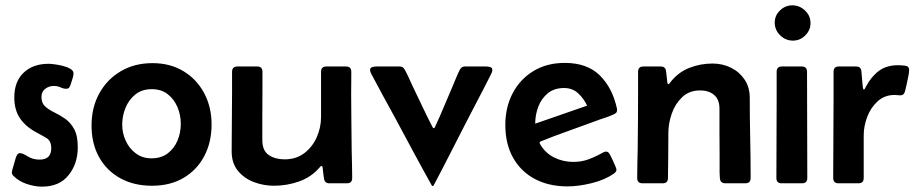

<svg xmlns="http://www.w3.org/2000/svg" viewBox="-20 -695 3467 728"><path d="M139.2 12.7Q111.3 12.7 81.1 2.4Q50.8 -7.8 30.8 -28.3Q24.9 -34.2 24.9 -41Q24.9 -43.9 28.1 -55.9Q31.2 -67.9 35.2 -80.6Q39.1 -93.3 40 -97.2Q42 -103 45.4 -108.6Q48.8 -114.3 56.2 -114.3Q65.4 -114.3 85 -102.1Q104.5 -89.8 129.9 -89.8Q174.3 -89.8 174.3 -132.8Q174.3 -160.6 156.5 -171.4Q138.7 -182.1 118.2 -192.9Q77.1 -214.8 55.7 -246.6Q34.2 -278.3 34.2 -325.7Q34.2 -385.7 69.6 -419.4Q105 -453.1 164.1 -453.1Q171.4 -453.1 186.8 -451.2Q202.1 -449.2 218.8 -445.1Q235.4 -440.9 247.1 -433.8Q258.8 -426.8 258.8 -417Q258.8 -407.7 254.9 -396.7Q251 -385.7 248.5 -376.5Q246.6 -370.1 243.2 -364.3Q239.7 -358.4 231.4 -358.4Q221.2 -358.4 209.5 -363.8Q197.8 -369.1 184.1 -369.1Q165.5 -369.1 151.4 -358.2Q137.2 -347.2 137.2 -327.1Q137.2 -304.2 151.1 -291.5Q165 -278.8 185.5 -269Q206.1 -259.3 226.6 -245.1Q247.1 -231 261 -205.8Q274.9 -180.7 274.9 -136.7Q274.9 -74.2 240 -30.8Q205.1 12.7 139.2 12.7Z M327.1 -219.2Q327.1 -287.1 356.2 -340.3Q385.3 -393.6 437.5 -424.6Q489.7 -455.6 558.1 -455.6Q625.5 -455.6 675.8 -425Q726.1 -394.5 754.2 -341.8Q782.2 -289.1 782.2 -223.1Q782.2 -155.3 754.4 -102.8Q726.6 -50.3 676 -20.5Q625.5 9.3 556.2 9.3Q487.3 9.3 435.8 -19.3Q384.3 -47.9 355.7 -99.1Q327.1 -150.4 327.1 -219.2ZM555.7 -356.9Q518.6 -356.9 493.7 -337.2Q468.8 -317.4 456.1 -286.6Q443.4 -255.9 443.4 -222.2Q443.4 -190.4 456.8 -161.1Q470.2 -131.8 495.1 -113.3Q520 -94.7 554.2 -94.7Q591.3 -94.7 616 -113.5Q640.6 -132.3 653.1 -162.1Q665.5 -191.9 665.5 -225.6Q665.5 -258.3 653.1 -288.3Q640.6 -318.4 616.2 -337.6Q591.8 -356.9 555.7 -356.9Z M1228.5 0Q1211.4 0 1208.5 -17.6Q1207 -27.3 1205.8 -37.4Q1204.6 -47.4 1203.6 -57.1Q1203.6 -58.6 1202.6 -62.3Q1201.7 -65.9 1199.2 -65.9Q1197.3 -65.9 1195.1 -63.7Q1192.9 -61.5 1191.9 -60.1Q1159.7 -22.9 1113.5 -6.8Q1067.4 9.3 1019 9.3Q979.5 9.3 942.6 -4.6Q905.8 -18.6 882.1 -47.4Q858.4 -76.2 858.4 -120.6Q858.4 -177.2 859.1 -234.1Q859.9 -291 859.9 -347.2V-422.9Q859.9 -442.9 879.9 -442.9H955.1Q975.1 -442.9 975.1 -422.9V-346.2Q975.1 -300.3 974.6 -253.9Q974.1 -207.5 974.6 -161.1Q975.6 -122.6 999.8 -106.7Q1023.9 -90.8 1059.1 -90.8Q1103 -90.8 1133.8 -114.3Q1164.6 -137.7 1180.9 -174.6Q1197.3 -211.4 1197.3 -251.5V-422.9Q1197.3 -442.9 1217.3 -442.9H1292Q1312 -442.9 1312 -422.9Q1312 -401.9 1311.8 -380.9Q1311.5 -359.9 1311.5 -338.9Q1311.5 -285.2 1312.3 -231Q1313 -176.8 1313.5 -123Q1314 -97.7 1314.7 -72Q1315.4 -46.4 1315.4 -20.5Q1315.4 0 1295.4 0Z M1620.6 10.3Q1618.7 10.3 1617.2 8.3Q1581.5 -55.7 1546.6 -120.6Q1511.7 -185.5 1477.1 -250Q1455.1 -290.5 1432.6 -331.3Q1410.2 -372.1 1388.7 -413.1Q1386.7 -417 1385 -421.1Q1383.3 -425.3 1383.3 -429.2Q1383.3 -438.5 1391.6 -440.7Q1399.9 -442.9 1406.2 -442.9H1496.1Q1507.8 -442.9 1514.2 -431.6Q1522.5 -417 1529.8 -400.6Q1537.1 -384.3 1544.4 -368.7Q1563 -330.1 1581.3 -291.5Q1599.6 -252.9 1619.1 -214.8Q1620.1 -213.4 1621.3 -211.2Q1622.6 -209 1624.5 -209Q1627 -209 1628.2 -211.2Q1629.4 -213.4 1629.9 -214.8Q1647.5 -252.4 1663.6 -291.3Q1679.7 -330.1 1696.3 -368.2Q1703.1 -383.8 1709.5 -399.9Q1715.8 -416 1723.6 -430.7Q1730 -442.9 1742.2 -442.9H1823.7Q1830.6 -442.9 1838.6 -440.7Q1846.7 -438.5 1846.7 -429.2Q1846.7 -425.3 1845.2 -421.4Q1843.8 -417.5 1841.8 -413.6Q1817.9 -365.7 1792.7 -318.1Q1767.6 -270.5 1743.2 -222.7Q1713.4 -165 1684.1 -107.2Q1654.8 -49.3 1624 8.3Q1622.6 10.3 1620.6 10.3Z M2131.8 11.7Q2060.5 11.7 2007.6 -16.6Q1954.6 -44.9 1925.3 -97.2Q1896 -149.4 1896 -221.2Q1896 -288.1 1923.8 -341.3Q1951.7 -394.5 2002.4 -425.5Q2053.2 -456.5 2121.6 -456.5Q2206.1 -456.5 2254.2 -409.2Q2302.2 -361.8 2319.3 -283.2Q2319.8 -281.7 2319.8 -278.3Q2319.8 -271 2316.2 -267.3Q2312.5 -263.7 2306.6 -261.2Q2290 -253.4 2271.5 -247.6Q2252.9 -241.7 2235.4 -234.9Q2184.1 -215.8 2132.3 -197.5Q2080.6 -179.2 2029.8 -158.7Q2025.9 -156.7 2025.9 -153.8Q2025.9 -152.3 2026.9 -150.4Q2046.4 -115.2 2080.6 -98.1Q2114.7 -81.1 2153.8 -81.1Q2184.6 -81.1 2211.2 -90.8Q2237.8 -100.6 2263.7 -115.2Q2267.1 -117.2 2270.5 -118.7Q2273.9 -120.1 2277.3 -120.1Q2284.2 -120.1 2287.8 -116Q2291.5 -111.8 2293.9 -106.4Q2295.9 -103 2301.5 -91.1Q2307.1 -79.1 2312.3 -67.1Q2317.4 -55.2 2317.4 -51.8Q2317.4 -46.4 2314.5 -43Q2311.5 -39.6 2307.6 -36.6Q2272.9 -12.7 2223.4 -0.5Q2173.8 11.7 2131.8 11.7ZM2009.3 -226.1Q2058.6 -243.2 2107.9 -260.3Q2157.2 -277.3 2206.1 -294.4Q2193.8 -321.3 2172.1 -341.3Q2150.4 -361.3 2118.7 -361.3Q2081.5 -361.3 2057.1 -341.3Q2032.7 -321.3 2021 -290.3Q2009.3 -259.3 2009.3 -226.1Z M2485.4 -442.9Q2503.4 -442.9 2505.4 -425.3Q2506.8 -415.5 2507.8 -405.8Q2508.8 -396 2509.8 -386.2Q2509.8 -385.3 2510.7 -380.6Q2511.7 -376 2514.2 -376Q2516.6 -376 2518.8 -378.9Q2521 -381.8 2522 -383.3Q2551.3 -420.9 2593.3 -437.5Q2635.3 -454.1 2681.6 -454.1Q2719.7 -454.1 2751.7 -438.2Q2783.7 -422.4 2803.2 -393.3Q2822.8 -364.3 2822.8 -324.2Q2822.8 -248.5 2824.5 -172.4Q2826.2 -96.2 2826.2 -20.5Q2826.2 0 2806.2 0H2729.5Q2710.9 0 2709.5 -20Q2708 -41 2708.5 -62.3Q2709 -83.5 2708.5 -104.5Q2708 -149.4 2708 -193.8Q2708 -238.3 2708 -282.7Q2708 -317.4 2688 -334.7Q2668 -352.1 2634.8 -352.1Q2593.3 -352.1 2566.7 -326.7Q2540 -301.3 2527.1 -264.2Q2514.2 -227.1 2514.2 -191.4Q2514.2 -148.4 2513.7 -105.7Q2513.2 -63 2512.7 -20Q2512.7 0 2492.7 0H2416Q2396 0 2396 -20.5Q2396 -47.9 2396.7 -75Q2397.5 -102.1 2397.9 -128.9Q2399.4 -243.2 2399.4 -357.4V-422.9Q2399.4 -442.9 2419.4 -442.9Z M2917.5 -609.4Q2917.5 -636.2 2937.5 -655.5Q2957.5 -674.8 2984.4 -674.8Q3011.7 -674.8 3032.5 -655Q3053.2 -635.3 3053.2 -607.4Q3053.2 -580.6 3033.4 -560.8Q3013.7 -541 2986.3 -541Q2958.5 -541 2938 -561.3Q2917.5 -581.5 2917.5 -609.4ZM2924.8 -314.9V-422.9Q2924.8 -442.9 2944.8 -442.9H3020Q3040 -442.9 3040 -422.9Q3040 -322.3 3040.5 -221.4Q3041 -120.6 3041 -20Q3041 0 3021 0H2943.8Q2923.8 0 2923.8 -20Q2923.8 -93.8 2924.3 -167.5Q2924.8 -241.2 2924.8 -314.9Z M3226.1 -442.9Q3244.6 -442.9 3246.1 -424.8L3251 -369.1Q3251 -368.7 3252 -362.1Q3252.9 -355.5 3255.4 -355.5Q3257.8 -355.5 3260.5 -360.8Q3263.2 -366.2 3263.7 -367.2Q3283.7 -404.8 3312.5 -426.3Q3341.3 -447.8 3385.3 -447.8Q3395.5 -447.8 3411.4 -446Q3427.2 -444.3 3427.2 -429.7Q3427.2 -422.4 3424.3 -406.7Q3421.4 -391.1 3417.7 -375.2Q3414.1 -359.4 3412.1 -351.1Q3410.2 -342.8 3406 -338.1Q3401.9 -333.5 3392.1 -333.5Q3387.2 -333.5 3382.6 -334.2Q3377.9 -335 3372.6 -335Q3334 -335 3307.6 -310.8Q3281.2 -286.6 3268.1 -251.5Q3254.9 -216.3 3254.9 -182.1V-20Q3254.9 0 3234.9 0H3159.2Q3139.2 0 3139.2 -20.5Q3139.2 -96.2 3139.9 -171.6Q3140.6 -247.1 3140.6 -322.3V-422.9Q3140.6 -442.9 3160.6 -442.9Z"/></svg>

Font: Belanosima
Style: Regular
Weight: 400
Designer: The DocRepair Project, Santiago Orozco
Foundry: Google
Version: Version 2.000